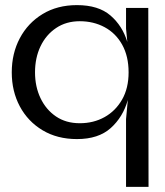

<svg xmlns="http://www.w3.org/2000/svg" viewBox="-20 -531 645 751"><path d="M281 -511Q365 -511 412 -470.5Q459 -430 478 -367L473 -419V-500H560L561 200H473V-65L480 -140Q461 -73 413 -30Q365 13 281 13Q204 13 146.5 -21.5Q89 -56 57.5 -115Q26 -174 26 -248Q26 -322 57.5 -381.5Q89 -441 146.5 -476Q204 -511 281 -511ZM292 -448Q239 -448 199.5 -421.5Q160 -395 138.5 -350Q117 -305 117 -248Q117 -192 138.5 -147Q160 -102 199 -75.5Q238 -49 292 -49Q346 -49 389 -73Q432 -97 457.5 -141.5Q483 -186 483 -248Q483 -311 458 -356Q433 -401 389.5 -424.5Q346 -448 292 -448Z"/></svg>

Font: Panamera Medium
Style: Regular
Weight: 500
Designer: Bastien Sozeau
Foundry: NBR — Bastien Sozeau
Version: Version 3.002; ttfautohint (v1.8.4.7-5d5b);gftools[0.9.33]